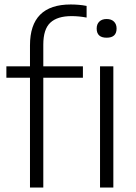

<svg xmlns="http://www.w3.org/2000/svg" viewBox="-20 -838 606 858"><path d="M114 0V-490.5H8.5V-541.5H114V-635.5Q114 -818 296 -818Q313 -818 331.5 -816.5Q350 -815 367 -811.5V-759.5Q333 -766 299.5 -766Q236.5 -766 205 -736.8Q173.5 -707.5 173.5 -638.5V-541.5H350.5V-490.5H173.5V0ZM456.5 -669.5Q412 -669.5 412 -710.5Q412 -730 423.8 -741.5Q435.5 -753 456.5 -753Q477.5 -753 489.2 -741.5Q501 -730 501 -710.5Q501 -669.5 456.5 -669.5ZM427 0V-541.5H486.5V0Z"/></svg>

Font: Encode Sans Lt
Style: Regular
Weight: 300
Designer: Multiple Designers
Foundry: Impallari Type
Version: Version 3.002; ttfautohint (v1.8.3) -l 8 -r 50 -G 200 -x 14 